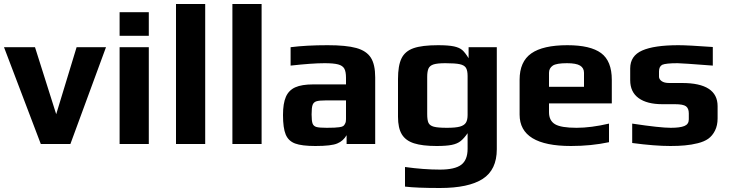

<svg xmlns="http://www.w3.org/2000/svg" viewBox="-20 -720 3652 960"><path d="M0 -484H155L261 -149L363 -484H510L332 0H184Z M578 -659H724V-541H578ZM578 -484H724V0H578Z M860 -700H1006V0H860Z M1142 -700H1288V0H1142Z M1395 -145Q1395 -203 1409.5 -236Q1424 -269 1456.5 -283.5Q1489 -298 1546 -298H1710V-331Q1710 -362 1701.5 -377Q1693 -392 1670.5 -398Q1648 -404 1603 -404Q1541 -404 1433 -392V-484Q1512 -494 1618 -494Q1711 -494 1761.5 -480Q1812 -466 1834 -432Q1856 -398 1856 -333V0H1713V-44Q1696 -15 1667 -3Q1638 10 1557 10Q1489 10 1455.5 -2.5Q1422 -15 1408.5 -47.5Q1395 -80 1395 -145ZM1677 -84Q1691 -86 1696.5 -90Q1702 -94 1706 -103Q1710 -110 1710 -124V-218H1610Q1576 -218 1562 -213.5Q1548 -209 1543 -195.5Q1538 -182 1538 -148Q1538 -115 1543 -102Q1548 -89 1562.5 -85Q1577 -81 1614 -81Q1658 -81 1677 -84Z M2005 213V115Q2099 128 2180 128Q2254 128 2286 104Q2318 80 2318 24V-54Q2300 -28 2283 -14.5Q2266 -1 2238.5 4.5Q2211 10 2163 10Q2092 10 2050 -3.5Q2008 -17 1989 -48.5Q1970 -80 1970 -136V-325Q1970 -392 1987.5 -428Q2005 -464 2047.5 -479Q2090 -494 2170 -494Q2222 -494 2250 -488Q2277 -482 2291 -470Q2305 -458 2323 -429V-484H2464V26Q2464 129 2393.5 174.5Q2323 220 2180 220Q2062 220 2005 213ZM2318 -145V-340Q2318 -367 2310 -380.5Q2302 -394 2279 -399Q2256 -404 2207 -404Q2167 -404 2148 -398Q2129 -392 2122.5 -377.5Q2116 -363 2116 -335V-150Q2116 -119 2122.5 -105.5Q2129 -92 2149 -86.5Q2169 -81 2215 -81Q2258 -81 2279.5 -87Q2301 -93 2309.5 -106.5Q2318 -120 2318 -145Z M2578 -147V-321Q2578 -412 2636.5 -453Q2695 -494 2817 -494Q2932 -494 2985.5 -454.5Q3039 -415 3039 -321V-203H2725V-159Q2725 -117 2755 -99Q2785 -81 2863 -81Q2935 -81 3025 -102V-9Q2936 10 2835 10Q2578 10 2578 -147ZM2900 -286V-356Q2900 -380 2880.5 -392Q2861 -404 2815 -404Q2762 -404 2744 -392Q2725 -379 2725 -356V-286Z M3141 -5V-102Q3280 -81 3334 -81Q3380 -81 3402 -90Q3424 -99 3424 -123V-153Q3424 -178 3410 -188.5Q3396 -199 3355 -199H3292Q3215 -199 3173 -229.5Q3131 -260 3131 -319V-378Q3131 -441 3191 -467.5Q3251 -494 3372 -494Q3420 -494 3544 -485V-392Q3388 -404 3368 -404Q3309 -404 3291 -396Q3275 -387 3275 -363V-337Q3275 -324 3288 -314.5Q3301 -305 3326 -305H3390Q3568 -305 3568 -189V-128Q3568 -93 3555 -67Q3542 -41 3521 -26Q3501 -12 3469.5 -4Q3438 4 3404 7Q3373 10 3332 10Q3254 10 3141 -5Z"/></svg>

Font: Play
Style: Bold
Weight: 700
Designer: Jonas Hecksher (Cyrillic expansion: Cyreal)
Foundry: Jonas Hecksher, Playtype, e-types AS
Version: Version 2.101; ttfautohint (v1.5.65-e2d9)